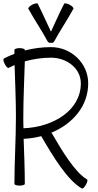

<svg xmlns="http://www.w3.org/2000/svg" viewBox="-37 -1097 586 1145"><path d="M286 -850C322 -916 365 -979 401 -1045C403 -1050 393 -1061 378 -1069C363 -1077 348 -1079 346 -1075C317 -1020 293 -964 267 -908C240 -964 216 -1020 188 -1075C185 -1079 171 -1077 155 -1069C140 -1061 130 -1050 132 -1045C168 -979 212 -916 247 -850C251 -843 259 -840 267 -842C275 -840 283 -843 286 -850ZM14 -692C26 -698 38 -704 50 -709C53 -606 58 -503 58 -400C58 -267 49 -133 49 0C49 5 63 10 80 10C97 10 111 5 111 0C111 -90 107 -180 104 -269C140 -271 175 -276 209 -285C278 -166 364 -23 451 27C456 30 467 20 475 5C484 -10 487 -24 482 -27C411 -68 333 -197 270 -306C396 -358 489 -464 489 -600C489 -720 388 -816 267 -816C214 -816 162 -809 111 -796C111 -797 111 -798 111 -800C111 -805 97 -810 80 -810C63 -810 49 -805 49 -800C49 -792 49 -784 49 -776C27 -768 6 -758 -14 -748C-19 -745 -17 -731 -9 -716C-1 -700 9 -690 14 -692ZM102 -400C102 -510 108 -620 111 -731C161 -745 214 -753 267 -753C361 -753 445 -690 445 -600C445 -438 280 -339 103 -332C102 -354 102 -377 102 -400Z"/></svg>

Font: Nupuram ExtraLight
Style: Regular
Weight: 200
Designer: Santhosh Thottingal (santhosh.thottingal@gmail.com)
Foundry: SMC
Version: Version 1.000